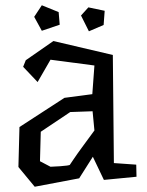

<svg xmlns="http://www.w3.org/2000/svg" viewBox="-20 -685 559 730"><path d="M50 0ZM247 -259 135 -184 132 -72 172 -51Q192 -52 209 -53Q223 -54 234.5 -55.5Q246 -57 246 -59Q246 -59 250 -65Q254 -71 260.5 -80.5Q267 -90 275 -101.5Q283 -113 292 -125Q312 -153 339 -189L332 -262ZM183 -529 409 -476 413 -65 498 -59 499 -13 375 -1 333 -89 281 -7 112 25 50 -50 54 -202 225 -313 331 -327 339 -436 172 -458 123 -373 68 -431 78 -456ZM378 -644 374 -590 318 -566 288 -626 316 -657ZM203 -639 207 -591 139 -568 110 -621 139 -665Z"/></svg>

Font: Underdog
Style: Regular
Weight: 400
Designer: Sergey Steblina
Foundry: Sergey Steblina, Jovanny Lemonad
Version: Version 1.001; ttfautohint (v0.9)